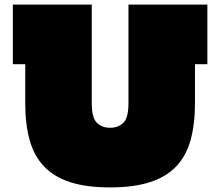

<svg xmlns="http://www.w3.org/2000/svg" viewBox="-20 -757 960 837"><path d="M460 60Q356 60 285.5 37Q215 14 171.5 -32Q128 -78 109 -147Q90 -216 90 -307V-477H36V-737H380V-307Q380 -244 402 -222Q424 -200 460 -200Q496 -200 518 -222Q540 -244 540 -307V-737H884V-477H830V-307Q830 -216 811 -147Q792 -78 748.5 -32Q705 14 634 37Q563 60 460 60Z"/></svg>

Font: ChangwonDangamAsac Bold
Style: Regular
Weight: 700
Designer: Choi Chi-young, Lee Youngbeen, Kim Jungjin, Yoon Jihee, Han Dohee
Foundry: YoonDesign Inc.
Version: Version 1.010;Build 20210623